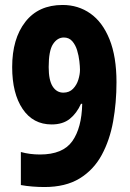

<svg xmlns="http://www.w3.org/2000/svg" viewBox="-20 -743 522 773"><path d="M159 10Q136 10 110.5 8Q85 6 64 2V-131Q100 -121 141 -121Q233 -121 271 -174.5Q309 -228 311 -325H306Q289 -287 261 -264.5Q233 -242 188 -242Q113 -242 71 -304.5Q29 -367 29 -473Q29 -587 82 -655Q135 -723 232 -723Q295 -723 344 -688.5Q393 -654 421 -584.5Q449 -515 449 -412Q449 -330 435.5 -254.5Q422 -179 389.5 -119Q357 -59 300.5 -24.5Q244 10 159 10ZM235 -370Q259 -370 274 -385.5Q289 -401 295.5 -422.5Q302 -444 302 -462Q302 -475 299.5 -497Q297 -519 290.5 -540.5Q284 -562 271 -577Q258 -592 237 -592Q211 -592 193.5 -565.5Q176 -539 176 -473Q176 -420 192 -395Q208 -370 235 -370Z"/></svg>

Font: Noto Sans Tamil ExtraCondensed ExtraBold
Style: Regular
Weight: 800
Width: 2
Designer: Jelle Bosma - Monotype Design Team
Foundry: Monotype Imaging Inc.
Version: Version 2.004; ttfautohint (v1.8.4.7-5d5b)